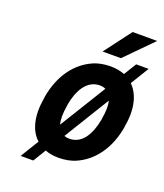

<svg xmlns="http://www.w3.org/2000/svg" viewBox="-148 -846 866 1014"><g transform="rotate(20 285.0 -339.5)"><path d="M152 -34 89 69H160L204 -3C226 6 251 10 279 10C315 10 349 4 379 -10C465 -49 530 -134 552 -259L553 -269C571 -370 550 -446 504 -491L567 -594H497L454 -524C430 -533 404 -538 375 -538C339 -538 305 -532 275 -518C189 -479 124 -394 102 -269L101 -259C83 -156 103 -78 152 -34ZM228 -259 229 -269C243 -351 282 -424 355 -424C367 -424 378 -422 388 -417L228 -157C221 -184 221 -219 228 -259ZM299 -104C288 -104 278 -106 270 -109L427 -365C433 -338 433 -307 426 -269L425 -259C410 -176 373 -104 299 -104ZM421 -748 307 -597H410L559 -748Z"/></g></svg>

Font: Asimov
Style: NarIt
Weight: 500
Designer: Google
Version: Version 2.000980; 2014